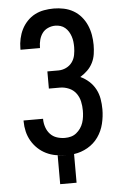

<svg xmlns="http://www.w3.org/2000/svg" viewBox="-60 -785 620 980"><g transform="rotate(-5 250.0 -295.0)"><path d="M208 153V5Q218 7 228.5 7.5Q239 8 249 8H251Q225 8 199 3.5Q173 -1 149.5 -12.5Q126 -24 107 -42Q88 -60 75 -82.5Q62 -105 56 -130.5Q50 -156 50 -182V-187H150V-184Q150 -164 157 -143.5Q164 -123 178 -108Q192 -93 212 -86.5Q232 -80 253 -80Q269 -80 284 -84Q299 -88 311.5 -98Q324 -108 333 -121Q342 -134 347 -149Q352 -164 354 -180Q356 -196 356 -211Q356 -235 351 -258Q346 -281 332 -300Q318 -319 295.5 -328.5Q273 -338 250 -338H193V-426H250Q270 -426 289 -435Q308 -444 320 -460.5Q332 -477 336 -497.5Q340 -518 340 -538Q340 -552 338.5 -565.5Q337 -579 332.5 -592.5Q328 -606 321 -617.5Q314 -629 303.5 -638Q293 -647 280 -651Q267 -655 253 -655Q234 -655 216 -647Q198 -639 187 -624Q176 -609 171 -590Q166 -571 166 -552V-548H66V-555Q66 -580 71.5 -605Q77 -630 88 -652Q99 -674 116.5 -692.5Q134 -711 156 -722.5Q178 -734 203 -738.5Q228 -743 253 -743Q279 -743 305 -737.5Q331 -732 353.5 -719Q376 -706 393 -686Q410 -666 420.5 -642Q431 -618 435.5 -592Q440 -566 440 -540Q440 -517 436.5 -493.5Q433 -470 422.5 -449Q412 -428 395 -411.5Q378 -395 358 -383Q382 -372 402 -354Q422 -336 434.5 -312.5Q447 -289 451.5 -262.5Q456 -236 456 -209Q456 -172 447 -135Q438 -98 416.5 -67.5Q395 -37 362 -18Q329 1 292 6V153Z"/></g></svg>

Font: Iosevka Semibold
Style: Regular
Weight: 600
Monospace: yes
Designer: Belleve Invis
Foundry: Belleve Invis
Version: Version 33.2.3; ttfautohint (v1.8.4)